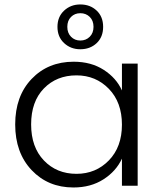

<svg xmlns="http://www.w3.org/2000/svg" viewBox="-20 -830 715 858"><path d="M309.1 -554.2Q387.2 -554.2 443.6 -517.8Q500 -481.4 524.9 -425.8V-545.9H595.2V0H524.9V-121.1Q499 -64.9 442.4 -28.6Q385.7 7.8 308.1 7.8Q194.8 7.8 121.3 -69.8Q47.9 -147.5 47.9 -273.9Q47.9 -400.4 121.3 -477.3Q194.8 -554.2 309.1 -554.2ZM321.8 -493.2Q232.9 -493.2 176 -434.6Q119.1 -376 119.1 -273.9Q119.1 -172.4 176.3 -112.8Q233.4 -53.2 321.8 -53.2Q408.2 -53.2 466.6 -113.3Q524.9 -173.3 524.9 -272.9Q524.9 -372.6 466.6 -432.9Q408.2 -493.2 321.8 -493.2ZM338.9 -810.1Q382.8 -810.1 411.9 -782.7Q440.9 -755.4 440.9 -710Q440.9 -664.6 411.9 -637.2Q382.8 -609.9 338.9 -609.9Q295.9 -609.9 266.4 -637.5Q236.8 -665 236.8 -710Q236.8 -754.9 266.4 -782.5Q295.9 -810.1 338.9 -810.1ZM338.9 -648.9Q364.3 -648.9 381.1 -665.8Q397.9 -682.6 397.9 -710Q397.9 -737.8 381.1 -754.4Q364.3 -771 338.9 -771Q314 -771 297.4 -754.4Q280.8 -737.8 280.8 -710Q280.8 -682.6 297.4 -665.8Q314 -648.9 338.9 -648.9Z"/></svg>

Font: SVN-Poppins Light
Style: Regular
Weight: 300
Designer: Ninad Kale (Devanagari), Jonny Pinhorn (Latin)
Foundry: Indian Type Foundry
Version: Version 3.002 2017